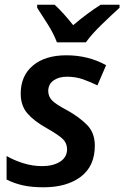

<svg xmlns="http://www.w3.org/2000/svg" viewBox="-20 -786 528 816"><path d="M165 10Q264 10 323.5 -35Q383 -80 383 -167Q383 -222 349.5 -255.5Q316 -289 266 -317Q218 -342 201.5 -359Q185 -376 185 -399Q185 -428 207.5 -444Q230 -460 264 -460Q302 -460 334 -448.5Q366 -437 394 -423L431 -509Q355 -551 262 -551Q172 -551 120 -507.5Q68 -464 68 -388Q68 -337 96.5 -304Q125 -271 179 -241Q230 -212 247.5 -194.5Q265 -177 265 -152Q265 -118 235.5 -99Q206 -80 159 -80Q118 -80 78.5 -92.5Q39 -105 8 -123V-23Q39 -7 76.5 1.5Q114 10 165 10ZM222 -606H345Q369 -640 414.5 -684Q460 -728 488 -753V-766H408Q351 -730 291 -679Q272 -703 251 -726.5Q230 -750 212 -766H138V-753Q157 -724 182.5 -683.5Q208 -643 222 -606Z"/></svg>

Font: Noto Sans UI Medium
Style: Italic
Weight: 500
Italic angle: -12°
Designer: Monotype Design Team
Foundry: Monotype Imaging Inc.
Version: Version 1.901